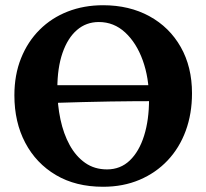

<svg xmlns="http://www.w3.org/2000/svg" viewBox="-20 -705 789 734"><path d="M374 9Q269.6 9 193.8 -35.8Q118 -80.6 76.5 -159.3Q35 -238 35 -340.6Q35 -419 60.5 -482.5Q86 -546 131.6 -591.4Q177.2 -636.8 239 -660.9Q300.8 -685 374 -685Q474.4 -685 551.2 -643Q628 -601 671 -525.1Q714 -449.2 714 -348.4Q714 -270.2 690 -204.9Q666 -139.6 620.9 -91.8Q575.8 -44 513.2 -17.5Q450.6 9 374 9ZM389.2 -57.4Q440.4 -57.4 476.1 -91.5Q511.8 -125.6 530.8 -186Q549.8 -246.4 549.8 -325.4Q549.8 -407.6 525.7 -474.3Q501.6 -541 458.5 -580.9Q415.4 -620.8 357.8 -620.8Q309.6 -620.8 274.2 -590.3Q238.8 -559.8 219 -502.7Q199.2 -445.6 199.2 -365.8Q199.2 -304.6 211 -248.9Q222.8 -193.2 246.5 -150.2Q270.2 -107.2 305.7 -82.3Q341.2 -57.4 389.2 -57.4ZM172.8 -311.2V-379.4H588.6V-318.4Q540 -318.4 494.6 -318.1Q449.2 -317.8 401.2 -317Q353.2 -316.2 297.3 -314.8Q241.4 -313.4 172.8 -311.2Z"/></svg>

Font: Vollkorn
Style: Regular
Weight: 400
Designer: Friedrich Althausen
Foundry: Friedrich Althausen
Version: Version 4.104